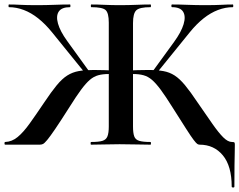

<svg xmlns="http://www.w3.org/2000/svg" viewBox="-32 -645 1067 856"><path d="M1001 187Q1001 95 961.5 47.5Q922 0 858 0Q853 0 848 -3Q843 -6 831.5 -21Q820 -36 798 -70.5Q776 -105 736 -168Q706 -216 684.5 -245Q663 -274 645.5 -289Q628 -304 608 -309.5Q588 -315 561 -315Q553 -315 543.5 -314Q534 -313 523 -312L522 -330Q588 -333 629 -333Q669 -333 696.5 -328Q724 -323 746.5 -308.5Q769 -294 793 -265Q817 -236 849 -188Q887 -133 914.5 -93.5Q942 -54 963 -33Q984 -12 1002 -12Q1011 -12 1013 -10Q1015 -8 1015 0Q1015 17 1014.5 37Q1014 57 1013.5 91.5Q1013 126 1013 187Q1013 191 1007 191Q1001 191 1001 187ZM-9 0Q-12 0 -12 -6Q-12 -12 -9 -12Q21 -13 46.5 -34Q72 -55 100 -94Q128 -133 165 -188Q197 -236 221 -265Q245 -294 268 -308.5Q291 -323 318.5 -328Q346 -333 385 -333Q425 -333 494 -330L492 -312Q481 -313 471 -314Q461 -315 453 -315Q426 -315 406 -309.5Q386 -304 368.5 -289Q351 -274 329.5 -245Q308 -216 278 -168Q238 -105 214.5 -70.5Q191 -36 178.5 -21Q166 -6 159.5 -3Q153 0 145 0ZM349 -317 200 -501Q170 -538 138.5 -563Q107 -588 74 -600.5Q41 -613 8 -613Q6 -613 6 -619Q6 -625 8 -625Q33 -625 59.5 -623.5Q86 -622 132 -622Q173 -622 210 -623.5Q247 -625 280 -625Q282 -625 282 -619Q282 -613 280 -613Q243 -613 230 -593.5Q217 -574 226.5 -540Q236 -506 267 -463L366 -326ZM374 0Q372 0 372 -6Q372 -12 374 -12Q408 -12 424.5 -17Q441 -22 447 -37Q453 -52 453 -81V-544Q453 -587 439 -600Q425 -613 375 -613Q373 -613 373 -619Q373 -625 375 -625Q402 -625 434 -623.5Q466 -622 501 -622Q541 -622 576 -623.5Q611 -625 639 -625Q641 -625 641 -619Q641 -613 639 -613Q590 -613 575.5 -599Q561 -585 561 -542V-81Q561 -52 566.5 -37Q572 -22 589 -17Q606 -12 639 -12Q641 -12 641 -6Q641 0 639 0Q611 0 576 -1Q541 -2 501 -2Q466 -2 433 -1Q400 0 374 0ZM665 -317 648 -326 744 -458Q776 -502 786.5 -537Q797 -572 784.5 -592.5Q772 -613 735 -613Q732 -613 732 -619Q732 -625 735 -625Q767 -625 804.5 -623.5Q842 -622 882 -622Q928 -622 954.5 -623.5Q981 -625 1006 -625Q1008 -625 1008 -619Q1008 -613 1006 -613Q973 -613 940 -600.5Q907 -588 875.5 -563Q844 -538 814 -501Z"/></svg>

Font: Cormorant
Style: Bold
Weight: 700
Designer: Christian Thalmann (Catharsis Fonts)
Foundry: Catharsis Fonts
Version: Version 4.000